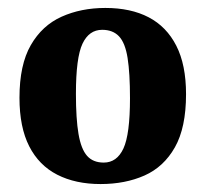

<svg xmlns="http://www.w3.org/2000/svg" viewBox="-20 -453 518 483"><path d="M307 -206Q307 -269 301 -307Q295 -345 279.5 -361.5Q264 -378 237 -378Q204 -378 187.5 -343Q171 -308 171 -217Q171 -154 177.5 -116Q184 -78 199 -61Q214 -44 241 -44Q274 -44 290.5 -79.5Q307 -115 307 -206ZM29 -207Q29 -290 57.5 -339.5Q86 -389 135 -411Q184 -433 245 -433Q309 -433 354 -409.5Q399 -386 423.5 -338Q448 -290 448 -216Q448 -132 420 -82.5Q392 -33 343.5 -11.5Q295 10 233 10Q170 10 124 -13.5Q78 -37 53.5 -85Q29 -133 29 -207Z"/></svg>

Font: Yrsa
Style: Bold
Weight: 700
Version: Version 2.004